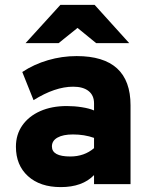

<svg xmlns="http://www.w3.org/2000/svg" viewBox="-20 -752 618 784"><path d="M228 12Q143.5 12 94.2 -32.8Q45 -77.5 45 -153Q45 -202.5 71.2 -240Q97.5 -277.5 144.2 -298.2Q191 -319 253 -319Q284 -319 314.2 -314.2Q344.5 -309.5 364 -301V-330Q364 -362.5 341.8 -380.2Q319.5 -398 279 -398Q204.5 -398 117 -343L71 -458Q118.5 -489.5 175.8 -506.2Q233 -523 293 -523Q513 -523 513 -322V0H364V-37Q316.5 12 228 12ZM267 -113Q324 -113 364 -147V-189Q325 -203 278 -203Q237.5 -203 214.8 -190.2Q192 -177.5 192 -154Q192 -113 267 -113ZM84.5 -576 226.5 -732H366.5L507.5 -576H372.5L296.5 -638L219.5 -576Z"/></svg>

Font: Overpass Black
Style: Regular
Weight: 900
Designer: Delve Withrington, Dave Bailey, Thomas Jockin
Foundry: Delve Fonts LLC
Version: Version 4.000; ttfautohint (v1.8.3)